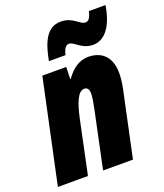

<svg xmlns="http://www.w3.org/2000/svg" viewBox="-155 -872 823 966"><g transform="rotate(-20 256.0 -389.0)"><path d="M161 -610H250C257 -646 272 -658 284 -658C315 -658 336 -611 400 -611C450 -611 505 -652 525 -778H436C428 -743 417 -730 401 -730C371 -730 350 -777 284 -777C206 -777 178 -700 161 -610ZM-13 0H148L208 -285C224 -359 245 -419 280 -419C298 -419 305 -406 305 -384C305 -366 300 -337 294 -308L229 0H389L464 -353C471 -388 473 -413 473 -433C473 -533 412 -563 353 -563C306 -563 266 -535 234 -489H231L233 -553H105Z"/></g></svg>

Font: Noto Sans ExtraCondensed Black
Style: Italic
Weight: 900
Width: 2
Italic angle: -12°
Designer: Monotype Design Team
Foundry: Monotype Imaging Inc.
Version: Version 2.013